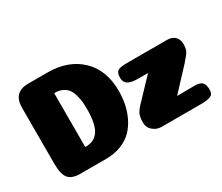

<svg xmlns="http://www.w3.org/2000/svg" viewBox="-116 -972 1459 1261"><g transform="rotate(-30 613.5 -342.0)"><path d="M299 -136Q332 -136 355 -145.5Q378 -155 396.5 -178Q415 -201 424.5 -244Q434 -287 434 -350Q434 -396 427 -430.5Q420 -465 409 -486.5Q398 -508 380.5 -521Q363 -534 343.5 -539.5Q324 -545 299 -545ZM329 -684Q485 -684 579.5 -594Q674 -504 674 -346Q674 -295 664.5 -247Q655 -199 633 -153.5Q611 -108 578 -74.5Q545 -41 494 -20.5Q443 0 379 0H182Q121 0 94.5 -31Q68 -62 68 -143V-565Q68 -684 182 -684ZM1122 -126Q1164 -126 1179.5 -109Q1195 -92 1195 -54Q1195 -21 1172.5 -10.5Q1150 0 1093 0H798Q764 0 735.5 -23.5Q707 -47 707 -85Q707 -127 718 -150.5Q729 -174 768 -213L899 -351H826Q772 -351 748 -366Q724 -381 724 -415Q724 -452 741 -464.5Q758 -477 812 -477H1116Q1153 -477 1174.5 -456.5Q1196 -436 1196 -400Q1196 -366 1187 -348Q1178 -330 1140 -287L989 -125Z"/></g></svg>

Font: Coiny
Style: Regular
Weight: 400
Version: Version 001.001